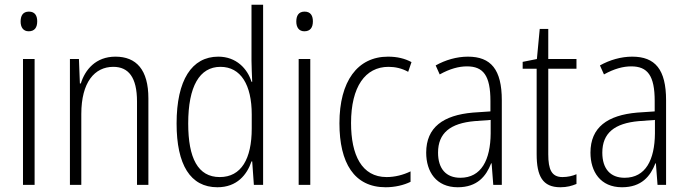

<svg xmlns="http://www.w3.org/2000/svg" viewBox="-20 -780 2901 810"><path d="M102 -731C76 -731 67 -713 67 -689C67 -665 78 -648 101 -648C126 -648 137 -664 137 -690C137 -713 128 -731 102 -731ZM126 -531H77V0H126Z M467 -541C384 -541 339 -486 321 -428H317L313 -531H275V0H323V-299C323 -433 379 -498 458 -498C522 -498 558 -454 558 -352V0H606V-365C606 -486 555 -541 467 -541Z M897 10C980 10 1022 -43 1041 -99H1044L1051 0H1090V-760H1041V-524C1041 -496 1043 -467 1044 -435H1041C1024 -490 977 -541 901 -541C789 -541 725 -442 725 -259C725 -85 783 10 897 10ZM907 -33C815 -33 774 -113 774 -259C774 -416 822 -498 910 -498C996 -498 1042 -422 1042 -297V-238C1042 -110 998 -33 907 -33Z M1265 -731C1239 -731 1230 -713 1230 -689C1230 -665 1241 -648 1264 -648C1289 -648 1300 -664 1300 -690C1300 -713 1291 -731 1265 -731ZM1289 -531H1240V0H1289Z M1607 10C1646 10 1684 1 1712 -13V-57C1681 -42 1646 -33 1611 -33C1506 -33 1461 -126 1461 -261C1461 -414 1521 -498 1619 -498C1647 -498 1675 -492 1702 -477L1716 -518C1688 -533 1656 -541 1617 -541C1488 -541 1412 -437 1412 -260C1412 -93 1474 10 1607 10Z M1954 -541C1907 -541 1859 -527 1818 -504L1835 -466C1878 -490 1916 -500 1950 -500C2019 -500 2049 -461 2049 -354V-310L1975 -305C1850 -294 1778 -243 1778 -136C1778 -56 1820 10 1911 10C1994 10 2031 -37 2052 -91H2054L2061 0H2097V-357C2097 -487 2051 -541 1954 -541ZM1982 -269 2050 -274V-217C2049 -106 2011 -30 1922 -30C1862 -30 1828 -68 1828 -136C1828 -219 1880 -260 1982 -269Z M2353 -33C2307 -33 2293 -65 2293 -129V-490H2412V-531H2293V-658H2257L2245 -531L2185 -519V-490H2244V-130C2244 -37 2269 10 2344 10C2372 10 2393 4 2412 -4V-45C2396 -38 2375 -33 2353 -33Z M2647 -541C2600 -541 2552 -527 2511 -504L2528 -466C2571 -490 2609 -500 2643 -500C2712 -500 2742 -461 2742 -354V-310L2668 -305C2543 -294 2471 -243 2471 -136C2471 -56 2513 10 2604 10C2687 10 2724 -37 2745 -91H2747L2754 0H2790V-357C2790 -487 2744 -541 2647 -541ZM2675 -269 2743 -274V-217C2742 -106 2704 -30 2615 -30C2555 -30 2521 -68 2521 -136C2521 -219 2573 -260 2675 -269Z"/></svg>

Font: Noto Sans Armenian Condensed ExtraLight
Style: Regular
Weight: 200
Width: 3
Designer: Monotype Design Team
Foundry: Monotype Imaging Inc.
Version: Version 2.008